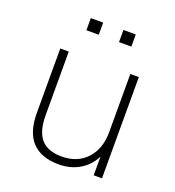

<svg xmlns="http://www.w3.org/2000/svg" viewBox="-127 -782 814 891"><g transform="rotate(20 280.5 -336.5)"><path d="M262 8Q175 8 130 -39Q85 -86 85 -183V-500H127V-187Q127 -106 160 -68.5Q193 -31 262 -31Q339 -31 385 -80.5Q431 -130 431 -212V-500H473V0H432V-122H444Q424 -60 375.5 -26Q327 8 262 8ZM331 -621V-681H392V-621ZM170 -621V-681H231V-621Z"/></g></svg>

Font: Mulish ExtraLight ExtraLight
Style: Regular
Weight: 250
Version: Version 3.603